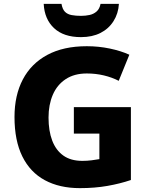

<svg xmlns="http://www.w3.org/2000/svg" viewBox="-20 -963 771 993"><path d="M362 -409H657V-32Q601 -13 535.5 -1.5Q470 10 393 10Q288 10 212 -31Q136 -72 95.5 -154Q55 -236 55 -358Q55 -470 98 -552Q141 -634 224.5 -679Q308 -724 429 -724Q490 -724 547.5 -712Q605 -700 649 -680L594 -545Q559 -563 517 -573Q475 -583 429 -583Q364 -583 319.5 -553.5Q275 -524 253 -472.5Q231 -421 231 -355Q231 -286 250 -236Q269 -186 307.5 -158.5Q346 -131 406 -131Q431 -131 454 -134Q477 -137 494 -140V-272H362ZM595 -943Q592 -893 567 -853.5Q542 -814 499.5 -792.5Q457 -771 399 -771Q309 -771 259.5 -817.5Q210 -864 206 -943H298Q303 -915 316 -902Q329 -889 350.5 -885Q372 -881 399 -881Q422 -881 443 -885.5Q464 -890 479.5 -903.5Q495 -917 500 -943Z"/></svg>

Font: Noto Sans Hebrew ExtraBold
Style: Regular
Weight: 800
Designer: Monotype Design Team
Foundry: Monotype Imaging Inc.
Version: Version 2.003